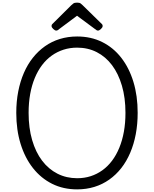

<svg xmlns="http://www.w3.org/2000/svg" viewBox="-20 -1424 1173 1463"><path d="M568 19Q462 19 377 -23.5Q292 -66 231 -143.5Q170 -221 137 -327.5Q104 -434 104 -564Q104 -651 119 -727.5Q134 -804 162 -868.5Q190 -933 230.5 -984Q271 -1035 322.5 -1071.5Q374 -1108 436 -1127Q498 -1146 568 -1146Q673 -1146 758 -1104Q843 -1062 903.5 -984.5Q964 -907 996.5 -800.5Q1029 -694 1029 -564Q1029 -478 1014.5 -401.5Q1000 -325 972 -259.5Q944 -194 904 -143Q864 -92 812.5 -55.5Q761 -19 699.5 0Q638 19 568 19ZM568 -66Q623 -66 671 -81.5Q719 -97 760 -126.5Q801 -156 833.5 -199Q866 -242 889 -298Q912 -354 924 -420.5Q936 -487 936 -564Q936 -679 909 -771Q882 -863 833.5 -927.5Q785 -992 717.5 -1026.5Q650 -1061 568 -1061Q513 -1061 464.5 -1045.5Q416 -1030 374.5 -1000.5Q333 -971 300.5 -928Q268 -885 245 -829.5Q222 -774 210 -707.5Q198 -641 198 -564Q198 -449 225 -356.5Q252 -264 301 -199.5Q350 -135 418 -100.5Q486 -66 568 -66ZM408 -1191Q399 -1191 386 -1203Q373 -1215 373 -1225Q373 -1228 373.5 -1232Q374 -1236 379 -1241L523 -1384Q530 -1391 539 -1397.5Q548 -1404 567 -1404Q586 -1404 594.5 -1397.5Q603 -1391 610 -1384L756 -1241Q761 -1236 761.5 -1232Q762 -1228 762 -1225Q762 -1215 749 -1203Q736 -1191 727 -1191Q720 -1191 715 -1194.5Q710 -1198 702 -1204L567 -1304L433 -1204Q426 -1198 420.5 -1194.5Q415 -1191 408 -1191Z"/></svg>

Font: Playwrite BR
Style: Regular
Weight: 400
Designer: Veronika Burian, José Scaglione
Foundry: TypeTogether
Version: Version 1.002